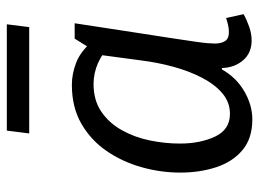

<svg xmlns="http://www.w3.org/2000/svg" viewBox="-116 -612 742 549"><g transform="rotate(-90 254.5 -338.0)"><path d="M418 -495H462Q447 -396 436.5 -328.5Q426 -261 419.5 -218.5Q413 -176 409.5 -151.5Q406 -127 405 -114.5Q404 -102 404 -94Q404 -76 411 -65Q418 -54 437 -54Q447 -54 457.5 -56.5Q468 -59 477 -62L488 -12Q472 -3 452 4Q432 11 413 11Q377 11 356 -13.5Q335 -38 334 -74H330Q307 -33 267.5 -10Q228 13 187 13Q133 13 99.5 -15Q66 -43 50.5 -90Q35 -137 35 -193Q35 -249 50.5 -304Q66 -359 97 -404Q128 -449 175 -476Q222 -503 286 -503Q317 -503 348.5 -491Q380 -479 407 -448V-389Q376 -416 347.5 -428.5Q319 -441 288 -441Q242 -441 209.5 -419Q177 -397 156.5 -360.5Q136 -324 127 -280.5Q118 -237 118 -194Q118 -136 138 -93.5Q158 -51 203 -51Q236 -51 261.5 -72.5Q287 -94 306 -130.5Q325 -167 337.5 -212.5Q350 -258 356 -307L371 -419ZM155 -689H459L451 -625H147Z"/></g></svg>

Font: Rosario
Style: Italic
Weight: 400
Italic angle: -8.05°
Designer: Hector Gatti
Foundry: Omnibus Type
Version: Version 1.201